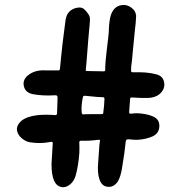

<svg xmlns="http://www.w3.org/2000/svg" viewBox="-20 -756 750 794"><path d="M659 -414Q663 -387 640 -367Q622 -352 593 -351Q565 -350 525 -353Q518 -353 518 -347Q516 -319 514 -291Q514 -285 523 -286Q547 -290 581 -284Q597 -281 609 -276Q639 -265 639 -236Q639 -205 611 -192Q584 -180 550 -178Q539 -177 512 -180Q501 -181 500 -171Q496 -128 484 -57Q478 -23 467 -5Q445 26 412 13Q398 6 391 -15Q382 -43 386 -84Q388 -120 391 -156Q392 -167 393 -171Q396 -179 387 -178Q352 -173 315 -174Q307 -174 308 -166Q309 -148 308 -122Q304 -70 293 -30Q285 -4 268 8Q250 22 231.5 17Q213 12 204 -8Q193 -32 193 -78Q197 -150 198 -161Q200 -172 188 -169Q149 -161 108 -167Q82 -170 62 -192Q35 -226 68 -256Q91 -275 137 -280Q172 -283 207 -280Q216 -279 216 -288Q217 -319 218 -351Q219 -363 208 -362Q159 -359 119 -366Q88 -371 80 -395Q71 -423 94 -443Q122 -467 165 -465Q194 -465 223 -465Q227 -465 228 -472Q233 -518 233 -523Q238 -574 245 -626Q254 -696 252 -677Q258 -713 294 -723Q315 -728 325.5 -720Q336 -712 347 -695Q353 -685 352 -671.5Q351 -658 350 -646Q350 -648 345 -591Q340 -528 338 -502Q336 -477 335 -469Q333 -462 340 -462Q306 -463 409 -461Q415 -461 415 -467Q415 -498 422 -553.5Q429 -609 430 -625Q430 -655 436 -685Q447 -730 484 -735Q504 -738 522.5 -725Q541 -712 543 -691Q542 -662 538 -633Q533 -587 529 -541Q526 -503 522 -476Q523 -483 522 -467Q520 -456 532 -457Q587 -459 625 -449Q655 -442 659 -414ZM407 -289Q411 -317 412 -347Q412 -355 403 -354Q395 -354 383 -355Q367 -357 331 -360Q324 -360 323 -355Q315 -319 318 -289Q319 -283 325 -283Q329 -284 361 -284Q361 -284 361 -284Q394 -284 400 -284Q407 -284 407 -289Z"/></svg>

Font: LXGW WenKai & Jojoba
Style: Regular
Weight: 400
Designer: LXGW / Fontworks Inc.
Foundry: LXGW / Fontworks Inc.
Version: Version 1.501;January 22, 2025;FontCreator 15.0.0.2927 64-bi